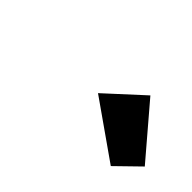

<svg xmlns="http://www.w3.org/2000/svg" viewBox="-37 -1025 623 623"><g transform="rotate(45 274.0 -713.5)"><path d="M397.8 -840 272.4 -725 469.1 -587 548.1 -664Z"/></g></svg>

Font: Hussar
Style: BdSuprExtOblThree
Weight: 700
Foundry: Cannot Into Space Fonts
Version: Version 2.00